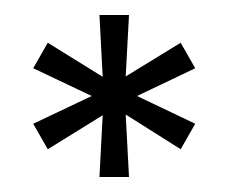

<svg xmlns="http://www.w3.org/2000/svg" viewBox="-20 -824 305 256"><path d="M24.3 -659 102.3 -696 24.3 -733 43.7 -767 116.9 -721.6 112.6 -804H152L147.6 -722.1L220.9 -767L240.3 -733L162.7 -696L240.3 -659L220.9 -625L147.6 -671.3L152 -588H112.6L116.9 -670.3L43.7 -625Z"/></svg>

Font: Big Shoulders Stencil Text Thin
Style: Regular
Weight: 100
Designer: Patric King
Foundry: XO Type Co
Version: Version 2.001